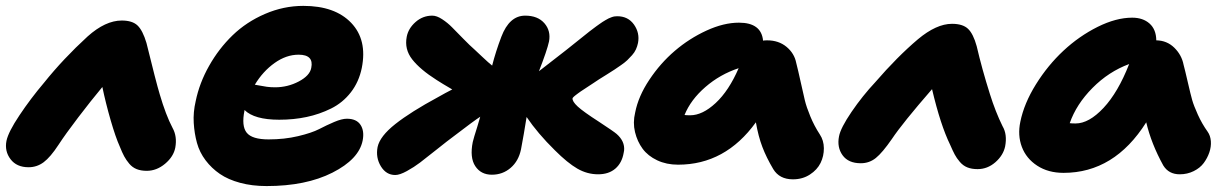

<svg xmlns="http://www.w3.org/2000/svg" viewBox="-21 -583 4184 653"><path d="M76.2 -14.2Q35.6 -14.2 14.9 -41.5Q-5.9 -68.8 1 -104Q7.3 -134.3 45.2 -190.9Q83 -247.6 128.9 -301.8Q194.3 -383.3 276.9 -459Q337.4 -513.2 393.1 -513.2Q429.2 -513.2 446.8 -496.3Q464.4 -479.5 477.1 -437Q509.8 -303.7 522 -263.2Q543 -191.4 565.9 -147.9Q582 -119.1 575.2 -81.1Q569.3 -50.3 540.5 -26.1Q511.7 -2 478 -2Q458.5 -2 443.8 -7.8Q429.2 -13.7 418.7 -26.1Q408.2 -38.6 401.4 -51.3Q394.5 -64 386.2 -85Q372.1 -116.2 355.2 -174.6Q338.4 -232.9 327.1 -287.1Q288.1 -240.2 245.1 -183.8Q202.1 -127.4 178.2 -90.8Q150.4 -48.3 127.4 -31.2Q104.5 -14.2 76.2 -14.2Z M885.7 49.8Q836.4 49.8 795.7 38.8Q754.9 27.8 726.8 8.5Q698.7 -10.7 678.2 -37.8Q657.7 -64.9 648.9 -96.9Q640.1 -128.9 637.9 -165Q635.7 -201.2 644.5 -238.8Q657.2 -300.8 690.2 -359.1Q723.1 -417.5 770 -462.9Q816.9 -508.3 880.1 -535.6Q943.4 -563 1010.7 -563Q1118.2 -563 1173.3 -505.4Q1228.5 -447.8 1209.5 -352.1Q1199.7 -304.2 1172.1 -268.8Q1144.5 -233.4 1105 -213.9Q1065.4 -194.3 1021.7 -185.1Q978 -175.8 928.7 -175.8Q843.8 -175.8 810.5 -209V-207Q799.8 -154.3 818.1 -131.6Q836.4 -108.9 892.6 -108.9Q946.3 -108.9 992.7 -119.9Q1039.1 -130.9 1064.5 -144Q1089.8 -157.2 1115.7 -168.2Q1141.6 -179.2 1158.7 -179.2Q1191.4 -179.2 1205.1 -158.4Q1218.8 -137.7 1212.4 -105Q1199.7 -41.5 1109.6 4.2Q1019.5 49.8 885.7 49.8ZM994.6 -397Q952.6 -397 912.8 -368.7Q873 -340.3 845.7 -294.9Q850.6 -294.4 862.1 -292Q873.5 -289.6 886.7 -287.8Q899.9 -286.1 914.6 -286.1Q957.5 -286.1 995.1 -305.9Q1032.7 -325.7 1037.6 -352.1Q1046.9 -397 994.6 -397Z M1323.2 12.2Q1292.5 12.2 1274.4 -17.3Q1256.3 -46.9 1263.2 -83Q1271 -119.6 1323.5 -161.1Q1376 -202.6 1469.2 -252.9Q1494.1 -267.1 1517.1 -278.8Q1481 -299.8 1463.9 -311Q1407.7 -346.7 1380.9 -381.1Q1354 -415.5 1362.3 -458Q1367.7 -486.3 1392.3 -508.1Q1417 -529.8 1449.2 -529.8Q1464.4 -529.8 1482.9 -517.6Q1501.5 -505.4 1516.6 -490Q1531.7 -474.6 1554.7 -451.2Q1577.6 -427.7 1593.3 -414.1Q1597.2 -410.6 1619.1 -389.9Q1641.1 -369.1 1652.8 -359.9Q1665 -407.7 1684.1 -458Q1711.4 -529.8 1765.1 -529.8Q1808.1 -529.8 1830.6 -503.9Q1853 -478 1846.2 -441.9Q1839.8 -412.1 1812 -340.8Q1910.6 -416.5 1983.9 -476.1Q1985.8 -477.5 1994.9 -484.4Q2003.9 -491.2 2006.6 -493.2Q2009.3 -495.1 2017.1 -500.7Q2024.9 -506.3 2028.1 -508.3Q2031.2 -510.3 2038.1 -514.4Q2044.9 -518.6 2048.8 -520.3Q2052.7 -522 2058.3 -524.2Q2064 -526.4 2068.6 -527.1Q2073.2 -527.8 2078.1 -527.8Q2115.2 -527.8 2135.3 -499.3Q2155.3 -470.7 2148.9 -437Q2146.5 -425.3 2141.8 -415Q2137.2 -404.8 2128.7 -395.3Q2120.1 -385.7 2112.5 -378.4Q2105 -371.1 2091.3 -361.6Q2077.6 -352.1 2068.8 -346.2Q2060.1 -340.3 2042.7 -329.6Q2025.4 -318.8 2016.1 -313Q2007.3 -307.1 1997.3 -300.5Q1987.3 -293.9 1980.7 -289.6Q1974.1 -285.2 1966.6 -280.3Q1959 -275.4 1954.3 -272.2Q1949.7 -269 1944.8 -265.4Q1939.9 -261.7 1937 -259.5Q1934.1 -257.3 1931.6 -255.1Q1929.2 -252.9 1928 -251.5Q1926.8 -250 1926.3 -249Q1924.8 -238.3 1943.8 -220.7Q1962.9 -203.1 2016.1 -168.9Q2065.9 -136.2 2076.2 -127.4Q2104.5 -102.5 2101.6 -71.3Q2101.1 -67.4 2100.1 -63Q2094.2 -28.8 2071.8 -9.5Q2049.3 9.8 2013.2 9.8Q1976.1 9.8 1942.6 -9.5Q1909.2 -28.8 1866.2 -71.8Q1807.6 -129.4 1770 -185.1Q1760.7 -126 1751 -75.2Q1742.7 -35.2 1715.6 -12Q1688.5 11.2 1651.9 11.2Q1614.7 11.2 1595.5 -17.8Q1576.2 -46.9 1586.9 -100.1Q1588.4 -107.4 1592.3 -119.9Q1596.2 -132.3 1602.1 -151.4Q1607.9 -170.4 1612.3 -186Q1591.8 -172.9 1522.9 -120.1Q1502.9 -105.5 1465.3 -75.4Q1427.7 -45.4 1407.5 -30Q1387.2 -14.6 1362.8 -1.2Q1338.4 12.2 1323.2 12.2Z M2285.2 -22.9Q2245.6 -22.9 2214.1 -37.8Q2182.6 -52.7 2164.6 -77.1Q2146.5 -101.6 2138.7 -133.8Q2130.9 -166 2139.2 -200.2Q2149.9 -255.4 2187.3 -311.5Q2224.6 -367.7 2273.9 -409.9Q2323.2 -452.1 2381.8 -479Q2440.4 -505.9 2492.2 -505.9Q2568.4 -505.9 2574.2 -444.8Q2579.1 -445.8 2587.9 -445.8Q2627.4 -445.8 2654.1 -423.6Q2680.7 -401.4 2687 -369.1Q2693.4 -344.2 2702.1 -304.4Q2710.9 -264.6 2716.3 -241.9Q2721.7 -219.2 2734.9 -187.3Q2748 -155.3 2767.1 -126Q2780.8 -105.5 2781 -78.9Q2781.2 -52.2 2769.8 -28.8Q2758.3 -5.4 2733.4 10.7Q2708.5 26.9 2675.8 26.9Q2629.9 26.9 2608.9 -7.8Q2585.4 -47.4 2571.8 -83.3Q2558.1 -119.1 2549.8 -167Q2445.8 -22.9 2285.2 -22.9ZM2326.2 -190.9Q2368.2 -190.9 2413.1 -232.7Q2458 -274.4 2491.2 -351.1Q2427.7 -330.1 2377.9 -286.9Q2328.1 -243.7 2307.1 -191.9Q2313 -190.9 2326.2 -190.9Z M2906.7 -27.8Q2864.3 -27.8 2844.7 -54.9Q2825.2 -82 2832.5 -119.1Q2837.9 -147.9 2875.2 -202.6Q2912.6 -257.3 2955.6 -303.2Q3030.3 -389.6 3100.6 -449.2Q3163.6 -502 3216.8 -502Q3253.4 -502 3271.2 -485.1Q3289.1 -468.3 3300.8 -425.8Q3318.4 -349.6 3345.7 -263.2Q3364.7 -202.6 3388.7 -153.8Q3405.3 -126 3397.5 -85Q3391.1 -54.7 3364.3 -31.2Q3337.4 -7.8 3303.7 -7.8Q3283.7 -7.8 3269 -13.7Q3254.4 -19.5 3243.4 -32.5Q3232.4 -45.4 3226.1 -57.4Q3219.7 -69.3 3210.4 -90.8Q3177.7 -157.7 3148.9 -279.8Q3047.9 -163.6 3012.7 -110.8Q2980 -63.5 2957.8 -45.7Q2935.5 -27.8 2906.7 -27.8Z M3596.2 4.9Q3543.9 4.9 3506.6 -19.5Q3469.2 -43.9 3454.3 -83.5Q3439.5 -123 3449.2 -168.9Q3461.9 -231.4 3502.2 -296.1Q3542.5 -360.8 3595.7 -410.4Q3648.9 -460 3711.9 -491.5Q3774.9 -522.9 3829.6 -522.9Q3866.2 -522.9 3888.7 -502.9Q3911.1 -482.9 3911.6 -445.8Q3947.8 -445.3 3972.9 -420.7Q3998 -396 4004.4 -362.8Q4009.3 -344.7 4018.8 -303.2Q4028.3 -261.7 4033.7 -242.7Q4039.1 -223.6 4053 -192.9Q4066.9 -162.1 4086.4 -134.8Q4095.7 -121.6 4097.2 -102.8Q4098.6 -84 4092 -64.7Q4085.4 -45.4 4073 -28.6Q4060.5 -11.7 4038.8 -1Q4017.1 9.8 3991.2 9.8Q3954.1 9.8 3935.5 -20Q3894.5 -94.2 3877.4 -167Q3769 4.9 3596.2 4.9ZM3637.2 -163.1Q3682.6 -163.1 3732.2 -216.1Q3781.7 -269 3819.3 -365.2Q3749.5 -339.4 3694.6 -283.9Q3639.6 -228.5 3617.2 -164.1Q3623 -163.1 3637.2 -163.1Z"/></svg>

Font: Shantell Sans Irregular
Style: Italic
Weight: 800
Italic angle: -11.31°
Designer: Stephen Nixon, Anya Danilova, Shantell Martin
Foundry: Arrow Type
Version: Version 1.006;[9816181b4]